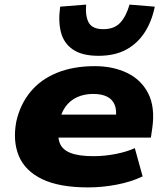

<svg xmlns="http://www.w3.org/2000/svg" viewBox="-20 -805 726 836"><path d="M364 11Q238 11 163.5 -25Q89 -61 62 -126Q35 -191 51 -276Q68 -351 112.5 -405Q157 -459 228 -488Q299 -517 393 -517Q472 -517 533.5 -487.5Q595 -458 625.5 -398Q656 -338 643 -247L637 -206H201L217 -306H500L484 -289Q489 -326 479 -349.5Q469 -373 445.5 -384.5Q422 -396 386 -396Q346 -396 315 -381.5Q284 -367 264.5 -339.5Q245 -312 238 -272L236 -260Q229 -214 239.5 -184Q250 -154 286 -139.5Q322 -125 387 -125Q435 -125 483.5 -134.5Q532 -144 567 -160L601 -37Q551 -13 488 -1Q425 11 364 11ZM409 -562Q338 -562 298 -589Q258 -616 245.5 -664Q233 -712 242 -776L355 -785Q351 -733 367 -705.5Q383 -678 430 -678Q477 -678 503 -705.5Q529 -733 544 -785L654 -776Q641 -712 610 -664Q579 -616 529.5 -589Q480 -562 409 -562Z"/></svg>

Font: Nunito Sans 7pt SemiExpanded Black
Style: Italic
Weight: 900
Width: 6
Italic angle: -9°
Designer: Vernon Adams
Foundry: Vernon Adams
Version: Version 3.101;gftools[0.9.27]